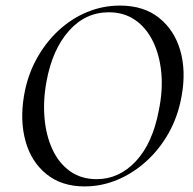

<svg xmlns="http://www.w3.org/2000/svg" viewBox="-20 -656 692 688"><path d="M283 12Q201 12 146.5 -32Q92 -76 71.5 -150Q51 -224 66 -313Q78 -384 110 -443Q142 -502 188.5 -545.5Q235 -589 291.5 -612.5Q348 -636 410 -636Q495 -636 550 -592Q605 -548 626 -475Q647 -402 631 -313Q618 -239 584.5 -179.5Q551 -120 503 -77Q455 -34 399 -11Q343 12 283 12ZM326 -14Q407 -14 467 -78.5Q527 -143 549 -260Q564 -332 558 -395.5Q552 -459 528 -508Q504 -557 464 -584.5Q424 -612 370 -612Q286 -612 227 -545.5Q168 -479 147 -366Q134 -297 139.5 -233.5Q145 -170 168 -120.5Q191 -71 231 -42.5Q271 -14 326 -14Z"/></svg>

Font: Cormorant Garamond Light Medium
Style: Italic
Weight: 500
Italic angle: -10°
Version: Version 4.001